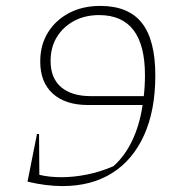

<svg xmlns="http://www.w3.org/2000/svg" viewBox="-20 -623 608 649"><path d="M112 -170 113 -32Q147 -24 187 -24Q229 -24 274 -33Q319 -42 363 -61Q401 -94 426.5 -147Q452 -200 462 -268H278Q201 -268 158.5 -306.5Q116 -345 116 -415Q116 -471 142 -513Q168 -555 213.5 -579Q259 -603 319 -603Q414 -603 459.5 -545.5Q505 -488 505 -368Q505 -250 467 -166Q429 -82 359 -38Q289 6 191 6Q136 6 73 -9L105 -170ZM288 -298H466Q470 -332 470 -369Q470 -572 315 -572Q267 -572 230 -552Q193 -532 172 -497.5Q151 -463 151 -417Q151 -359 186.5 -328.5Q222 -298 288 -298Z"/></svg>

Font: Piazzolla Thin
Style: Italic
Weight: 100
Italic angle: -11.3°
Designer: Juan Pablo del Peral
Foundry: Huerta Tipografica
Version: Version 1.330